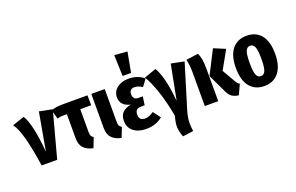

<svg xmlns="http://www.w3.org/2000/svg" viewBox="-133 -1321 3126 2030"><g transform="rotate(-20 1430.0 -305.5)"><path d="M216 -121 292 -547 438 -518 299 0H124Q96 -194 62 -320.5Q28 -447 -14 -502L121 -548Q152 -501 177.5 -392.5Q203 -284 216 -121Z M744 -93 701 16Q632 2 596 -37Q560 -76 560 -146V-418H525Q497 -418 483.5 -416Q470 -414 452 -408L424 -509Q448 -521 477.5 -526Q507 -531 563 -531H833L834 -419H711V-159Q711 -132 718.5 -118Q726 -104 744 -93Z M1027 -159Q1027 -133 1034.5 -118.5Q1042 -104 1061 -93L1018 16Q949 2 912.5 -37Q876 -76 876 -146V-531H1027Z M1472 -489 1415 -412Q1390 -428 1368.5 -435Q1347 -442 1324 -442Q1299 -442 1284.5 -427Q1270 -412 1270 -383Q1270 -353 1284.5 -337Q1299 -321 1328 -321H1379L1365 -225H1322Q1287 -225 1272 -208Q1257 -191 1257 -158Q1257 -92 1322 -92Q1345 -92 1368.5 -100.5Q1392 -109 1421 -129L1483 -47Q1449 -17 1402 -0.5Q1355 16 1296 16Q1210 16 1156 -26.5Q1102 -69 1102 -145Q1102 -203 1133.5 -236.5Q1165 -270 1231 -282Q1118 -308 1118 -402Q1118 -468 1169 -508Q1220 -548 1300 -548Q1398 -548 1472 -489ZM1244 -833 1389 -822 1347 -596H1252Z M1699 -154 1775 -546 1921 -517 1771 -26Q1759 15 1753 47.5Q1747 80 1747 116Q1747 157 1754 206L1634 222Q1608 156 1608 103Q1608 55 1628 -11Q1597 -181 1553.5 -307.5Q1510 -434 1468 -499L1603 -547Q1634 -499 1659.5 -402Q1685 -305 1699 -154Z M2264 -285 2350 -136Q2360 -119 2368.5 -110.5Q2377 -102 2389 -96L2337 16Q2292 11 2262 -9.5Q2232 -30 2210 -81L2115 -281L2250 -545L2379 -491ZM2111 -362V0H1960V-380Q1960 -460 1944 -526L2081 -544Q2096 -512 2103.5 -472.5Q2111 -433 2111 -362Z M2848 -265Q2848 -130 2789.5 -56.5Q2731 17 2627 17Q2523 17 2464.5 -54.5Q2406 -126 2406 -266Q2406 -403 2464.5 -475.5Q2523 -548 2627 -548Q2731 -548 2789.5 -477Q2848 -406 2848 -265ZM2561 -266Q2561 -170 2576.5 -132Q2592 -94 2627 -94Q2662 -94 2677.5 -132.5Q2693 -171 2693 -265Q2693 -360 2677.5 -398Q2662 -436 2627 -436Q2592 -436 2576.5 -397.5Q2561 -359 2561 -266Z"/></g></svg>

Font: Fira Sans Extra Condensed
Style: Bold
Weight: 700
Width: 1
Designer: Carrois Corporate & Edenspiekermann AG
Foundry: Carrois Corporate GbR & Edenspiekermann AG
Version: Version 4.203